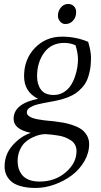

<svg xmlns="http://www.w3.org/2000/svg" viewBox="-20 -637 505 958"><path d="M2.9 193.8Q2.9 133.3 43.2 87.9Q83.5 42.5 133.8 25.9Q47.9 8.3 47.9 -43.9Q47.9 -119.6 169.9 -144Q100.1 -178.7 100.1 -256.8Q100.1 -341.8 154.3 -397.9Q208.5 -454.1 289.1 -454.1Q358.9 -454.1 419.9 -428.2Q434.1 -381.3 434.1 -348.1Q434.1 -313.5 428.5 -285.2Q422.9 -256.8 413.6 -236.3Q404.3 -215.8 389.2 -199.5Q374 -183.1 358.9 -172.4Q343.8 -161.6 322.5 -153.3Q301.3 -145 283.2 -140.1Q265.1 -135.3 241.2 -130.9Q235.8 -129.9 218.8 -126.7Q201.7 -123.5 193.4 -121.8Q185.1 -120.1 170.2 -116.7Q155.3 -113.3 147.5 -109.6Q139.6 -106 130.6 -101.1Q121.6 -96.2 117.7 -89.8Q113.8 -83.5 113.8 -76.2Q113.8 -66.9 121.8 -59.8Q129.9 -52.7 141.6 -48.6Q153.3 -44.4 170.7 -41.3Q188 -38.1 202.4 -36.4Q216.8 -34.7 234.9 -33.2Q237.3 -33.2 238.8 -33Q240.2 -32.7 242.4 -32.5Q244.6 -32.2 246.1 -32.2Q274.9 -28.8 296.6 -24.9Q318.4 -21 344 -12.2Q369.6 -3.4 386 8.1Q402.3 19.5 413.6 38.6Q424.8 57.6 424.8 82Q424.8 126.5 400.9 167.5Q377 208.5 338.9 237.3Q300.8 266.1 252.9 283.4Q205.1 300.8 158.2 300.8Q113.8 300.8 82 291.5Q50.3 282.2 33.7 266.1Q17.1 250 10 232.2Q2.9 214.4 2.9 193.8ZM67.9 167Q67.9 187 73.5 204.6Q79.1 222.2 91.3 237.1Q103.5 252 125.5 260.5Q147.5 269 176.8 269Q254.4 269 308.1 222.7Q361.8 176.3 361.8 117.2Q361.8 99.6 354.5 85.7Q347.2 71.8 333.3 63Q319.3 54.2 304.9 48.3Q290.5 42.5 270.5 39.3Q250.5 36.1 237.1 34.7Q223.6 33.2 206.1 32.2Q194.3 32.2 178.5 35.6Q162.6 39.1 142.6 48.6Q122.6 58.1 106.4 72.3Q90.3 86.4 79.1 111.3Q67.9 136.2 67.9 167ZM165 -256.8Q165 -215.8 184.6 -189.5Q204.1 -163.1 248 -163.1Q275.4 -163.1 297.1 -176.3Q318.8 -189.5 332 -209.2Q345.2 -229 353.8 -253.9Q362.3 -278.8 365.7 -300.8Q369.1 -322.8 369.1 -341.8Q369.1 -370.6 356.9 -411.1Q330.6 -422.9 300.8 -422.9Q235.8 -422.9 200.4 -374.3Q165 -325.7 165 -256.8ZM269 -558.1Q269 -582 283.7 -599.6Q298.3 -617.2 320.8 -617.2Q336.9 -617.2 348.4 -606.2Q359.9 -595.2 359.9 -576.2Q359.9 -551.3 344.7 -534.2Q329.6 -517.1 306.2 -517.1Q290.5 -517.1 279.8 -529.8Q269 -542.5 269 -558.1Z"/></svg>

Font: Dehuti
Style: Italic
Weight: 400
Version: Version 1.2